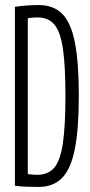

<svg xmlns="http://www.w3.org/2000/svg" viewBox="-20 -730 357 760"><path d="M132 10Q105 10 81.5 9Q58 8 39 5V-703Q87 -710 133 -710Q193 -710 227.5 -674Q262 -638 277 -559Q292 -480 292 -351Q292 -221 276.5 -141.5Q261 -62 226 -26Q191 10 132 10ZM127 -38Q171 -38 195 -66.5Q219 -95 229 -163.5Q239 -232 239 -350Q239 -470 229 -537.5Q219 -605 195 -633Q171 -661 129 -661Q109 -661 90 -658V-41Q113 -38 127 -38Z"/></svg>

Font: Georama Extra Condensed Light
Style: Regular
Weight: 300
Width: 2
Designer: Jean-Baptiste Levee
Foundry: Production Type
Version: Version 1.000